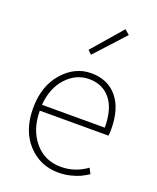

<svg xmlns="http://www.w3.org/2000/svg" viewBox="-152 -911 831 1014"><g transform="rotate(20 263.5 -403.5)"><path d="M300 13Q197 13 128 -61.5Q59 -136 59 -262Q59 -386 126.5 -463Q194 -540 286 -540Q379 -540 432 -476.5Q485 -413 485 -297Q485 -274 483 -261H97Q97 -156 153.5 -88Q210 -20 302 -20Q381 -20 447 -68L463 -37Q437 -21 419.5 -12.5Q402 -4 369 4.5Q336 13 300 13ZM97 -294H450Q450 -399 406 -453Q362 -507 286 -507Q213 -507 159 -449Q105 -391 97 -294ZM250 -631 229 -651 375 -820 402 -797Z"/></g></svg>

Font: Noto Sans Korean Thin
Style: Regular
Weight: 250
Designer: Ryoko NISHIZUKA  (kana & ideographs); Paul D. Hunt (Latin, Greek & Cyrillic); Wenlong ZHANG  (bopomofo); Sandoll Communi
Foundry: Adobe Systems Incorporated
Version: Version 1.0001;PS 1;hotconv 1.0.78;makeotf.lib2.5.61930